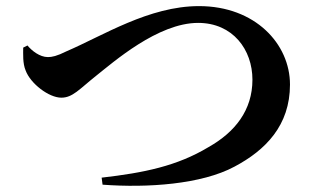

<svg xmlns="http://www.w3.org/2000/svg" viewBox="-20 -652 1040 629"><path d="M70 -503 56 -496C56 -474 54 -445 64 -421C80 -378 140 -332 181 -332C218 -332 240 -360 294 -403C351 -448 497 -577 629 -577C743 -577 807 -489 807 -391C807 -291 750 -219 663 -170C560 -108 452 -86 313 -70L316 -47C463 -36 640 -48 748 -106C850 -160 930 -241 930 -375C930 -508 816 -632 632 -632C468 -632 317 -535 198 -484C166 -468 150 -465 137 -465C110 -465 84 -486 70 -503Z"/></svg>

Font: Noto Serif KR
Style: Bold
Weight: 700
Designer: Ryoko NISHIZUKA 西塚涼子 (kana & ideographs); Frank Grießhammer (Latin, Greek & Cyrillic); Wenlong ZHANG 张文龙 (bopomofo); San
Foundry: Adobe
Version: Version 2.001;hotconv 1.1.0;makeotfexe 2.6.0